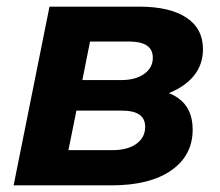

<svg xmlns="http://www.w3.org/2000/svg" viewBox="-20 -558 662 578"><path d="M21 0 129 -538H399Q491 -538 541 -505Q591 -472 591 -410Q591 -342 531.5 -300.5Q472 -259 373 -259L386 -294Q472 -294 516 -263Q560 -232 560 -168Q560 -90 495.5 -45Q431 0 315 0ZM186 -106H318Q364 -106 390.5 -125Q417 -144 417 -176Q417 -201 399.5 -213Q382 -225 346 -225H210ZM228 -317H346Q388 -317 414 -335.5Q440 -354 440 -384Q440 -409 422 -421Q404 -433 369 -433H251Z"/></svg>

Font: MOST Montserrat
Style: Bold Italic
Weight: 700
Italic angle: -11.3°
Designer: Julieta Ulanovsky
Foundry: Julieta Ulanovsky
Version: Version 8.000;March 11, 2024;FontCreator 15.0.0.2926 64-bit